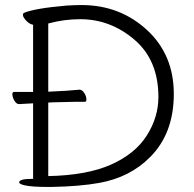

<svg xmlns="http://www.w3.org/2000/svg" viewBox="-20 -732 768 760"><path d="M190 -370Q243 -372 294 -377H295Q305 -377 313.5 -364Q322 -351 322 -338Q322 -329 316 -329H277Q268 -329 190 -327L171 -326V-35Q324 -38 419.5 -80.5Q515 -123 561 -195.5Q607 -268 607 -348Q607 -494 512 -575Q417 -656 298 -656Q233 -656 171 -639V-369ZM111 -634 107 -635Q95 -638 83 -651Q71 -664 71 -672Q71 -680 75 -681Q117 -699 244 -710Q277 -712 303 -712Q454 -712 561 -614Q668 -516 668 -360Q668 -204 574 -110Q495 -30 373 -8Q296 6 183 8H169Q104 8 75 1Q56 -4 56 -10Q56 -24 106 -24H111V-323Q91 -322 56 -320H55Q45 -320 37 -333.5Q29 -347 29 -359Q29 -368 35 -368H111Z"/></svg>

Font: Moon Stars Kai T Light
Style: Regular
Weight: 300
Designer: GuiWonder
Version: Version 1.101